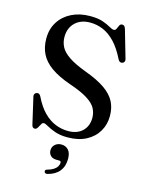

<svg xmlns="http://www.w3.org/2000/svg" viewBox="-140 -798 865 1136"><g transform="rotate(15 292.5 -229.5)"><path d="M322 15Q277.5 15 246 3.8Q214.5 -7.5 195.2 -18.8Q176 -30 168 -30Q160 -30 155 -23Q150 -16 145.8 -7Q141.5 2 136.2 8.8Q131 15.5 123 15.5Q115.5 15.5 110.5 10.8Q105.5 6 103.5 -4.5L66 -167.5Q64.5 -176 67.8 -182Q71 -188 79 -191Q87.5 -194 94 -190.5Q100.5 -187 105.5 -177.5Q133 -120.5 166.8 -86.5Q200.5 -52.5 238.5 -37.2Q276.5 -22 316 -22Q372 -22 403.8 -52.5Q435.5 -83 436 -133.5Q436 -164.5 422 -191.2Q408 -218 369.2 -242.8Q330.5 -267.5 257.5 -292.5Q182.5 -318.5 137.2 -350.8Q92 -383 71.5 -424Q51 -465 51 -518Q51 -576.5 78.8 -620.2Q106.5 -664 155.8 -688.5Q205 -713 269.5 -713Q316.5 -713 346.5 -702.5Q376.5 -692 394.5 -681.2Q412.5 -670.5 423 -670.5Q433.5 -670.5 438 -681.2Q442.5 -692 447.8 -702.8Q453 -713.5 464.5 -713.5Q472.5 -713.5 477.5 -708.5Q482.5 -703.5 486.5 -690.5L535 -522.5Q538 -513 534.8 -505.5Q531.5 -498 523.5 -495.5Q515 -492.5 508.2 -496Q501.5 -499.5 497 -508Q466 -571 431 -607.5Q396 -644 357.8 -660Q319.5 -676 278.5 -676Q221.5 -676 187 -642.8Q152.5 -609.5 152.5 -554.5Q152.5 -522.5 166.8 -494.5Q181 -466.5 218.8 -440.8Q256.5 -415 326 -389Q404 -360.5 449.5 -328.5Q495 -296.5 514.5 -258Q534 -219.5 533.5 -170.5Q533.5 -119.5 508.8 -77.2Q484 -35 437 -10Q390 15 322 15ZM295.5 160Q271 160 258.5 147Q246 134 246 115Q246 92.5 261.8 78.8Q277.5 65 300.5 65Q327 65 343.5 83Q360 101 360 137.5Q360 183 336 213Q312 243 266 254.5Q257.5 256.5 252.5 254.2Q247.5 252 246 246.5Q244 241 247 236.5Q250 232 257.5 230.5Q280 224.5 294.5 215Q309 205.5 316 193.8Q323 182 323 171Q323 160 311 160Z"/></g></svg>

Font: Fraunces 36pt
Style: Regular
Weight: 400
Version: Version 1.000;[b76b70a41]